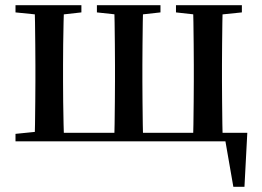

<svg xmlns="http://www.w3.org/2000/svg" viewBox="-20 -547 1015 743"><path d="M113 0Q115 -25 115.5 -66.5Q116 -108 116.5 -153Q117 -198 117 -232V-296Q117 -330 116.5 -374.5Q116 -419 115.5 -461Q115 -503 113 -527H228Q227 -503 226 -461Q225 -419 224.5 -374.5Q224 -330 224 -296V-232Q224 -198 224.5 -153Q225 -108 226 -66.5Q227 -25 228 0ZM422 0Q423 -25 423.5 -66.5Q424 -108 424.5 -153Q425 -198 425 -232V-296Q425 -330 424.5 -374.5Q424 -419 423.5 -461Q423 -503 422 -527H534Q533 -503 532.5 -461Q532 -419 531.5 -374.5Q531 -330 531 -296V-232Q531 -198 531.5 -153Q532 -108 532.5 -66.5Q533 -25 534 0ZM727 0Q728 -25 728.5 -66.5Q729 -108 729.5 -153Q730 -198 730 -232V-296Q730 -330 729.5 -374.5Q729 -419 728.5 -461Q728 -503 727 -527H842Q841 -503 840.5 -461Q840 -419 839.5 -374.5Q839 -330 839 -296V-232Q839 -198 839.5 -153Q840 -108 840.5 -66.5Q841 -25 842 0ZM883 176 847 -31 893 0H173V-33H937L926 176ZM40 -499V-527H295V-499L197 -488H149ZM355 -499V-527H601V-499L502 -488H457ZM661 -499V-527H916V-499L809 -488H760ZM40 0V-29L149 -40H173V0Z"/></svg>

Font: Noto Serif TC SemiBold
Style: Regular
Weight: 600
Version: Version 2.002-H1;hotconv 1.1.0;makeotfexe 2.6.0